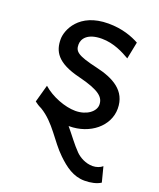

<svg xmlns="http://www.w3.org/2000/svg" viewBox="-137 -593 753 908"><g transform="rotate(20 239.5 -139.5)"><path d="M459 134.3C447.8 144.5 428.7 151.4 410.2 151.4C375 151.4 343.8 133.8 324.7 114.7C296.4 86.4 268.6 46.9 239.3 12.2H241.7C346.7 12.2 429.7 -56.2 429.7 -144C429.7 -234.9 356.9 -272.9 268.6 -293C166 -316.4 151.4 -332 151.4 -366.2C151.4 -395.5 174.8 -429.7 246.6 -429.7C307.1 -429.7 357.9 -402.3 390.6 -383.3L407.7 -468.8C374 -487.3 322.3 -507.8 251.5 -507.8C103 -507.8 63.5 -406.2 63.5 -361.3C63.5 -300.8 88.9 -251 207.5 -222.2C316.9 -195.3 341.8 -168.5 341.8 -131.8C341.8 -98.1 301.3 -65.9 244.1 -65.9C192.4 -65.9 122.1 -92.3 78.1 -131.8L53.7 -43.9C63.5 -36.1 74.7 -28.8 88.4 -22.5C164.1 22.9 199.7 102.5 258.8 158.7C299.3 197.8 341.8 229.5 397.9 229.5C428.7 229.5 459 223.1 478.5 210Z"/></g></svg>

Font: Andika
Style: Regular
Weight: 400
Designer: Victor Gaultney, Annie Olsen, Julie Remington, Don Collingsworth, Eric Hays
Foundry: SIL International
Version: Version 1.000